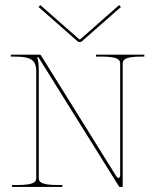

<svg xmlns="http://www.w3.org/2000/svg" viewBox="-20 -735 600 755"><path d="M138.5 -715 131.5 -707.5 288 -570H299L455.5 -707.5L448.5 -715L295 -580H292ZM462.5 0V-485C462.5 -500.5 471.5 -512.5 537.5 -512.5H547.5V-520H357.5V-512.5H377.5C443.5 -512.5 452.5 -500.5 452.5 -485V-48C452.5 -39.5 450 -35 446.5 -35C443.5 -35 439.5 -38 436 -44L141 -517.5C140.5 -518.5 139 -520 137 -520H22.5V-512.5H28.5C88.5 -512.5 122.5 -508 122.5 -455V-35C122.5 -20.5 116 -7.5 47.5 -7.5H27.5V0H225V-7.5H207.5C139 -7.5 132.5 -20.5 132.5 -35V-454.5C132.5 -482.5 131 -492 126.5 -510H131L447.5 -2.5C448.5 -0.5 450.5 0 452 0Z"/></svg>

Font: ZnikomitSC
Style: Regular
Weight: 100
Designer: gluk
Foundry: gluk
Version: Version 0.55